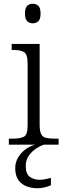

<svg xmlns="http://www.w3.org/2000/svg" viewBox="-20 -770 342 1022"><path d="M155 -646Q137 -646 125 -657Q113 -668 113 -698Q113 -728 125 -739Q137 -750 155 -750Q172 -750 184 -739Q196 -728 196 -698Q196 -668 184 -657Q172 -646 155 -646ZM27 0V-32H47Q90 -32 108.5 -43Q127 -54 127 -102V-431Q127 -481 108.5 -492.5Q90 -504 52 -504H42V-536H191V-105Q191 -72 199 -56.5Q207 -41 224.5 -36.5Q242 -32 271 -32H292V0ZM182 232Q125 232 93 205Q61 178 61 125Q61 95 76 69Q91 43 115.5 25Q140 7 167 0H214Q195 6 172.5 20.5Q150 35 133.5 58.5Q117 82 117 114Q117 155 138.5 171Q160 187 190 187Q204 187 218 184.5Q232 182 251 177V216Q236 223 216.5 227.5Q197 232 182 232Z"/></svg>

Font: Noto Serif Gurmukhi Light
Style: Regular
Weight: 300
Designer: Vaibhav Singh and the Monotype Design Team
Foundry: Monotype Imaging Inc.
Version: Version 2.004; ttfautohint (v1.8.4.7-5d5b)